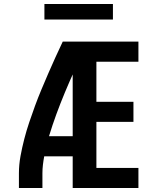

<svg xmlns="http://www.w3.org/2000/svg" viewBox="-20 -944 790 964"><path d="M75 0V-74Q75 -117 83 -160.5Q91 -204 102 -246.5Q113 -289 127 -330.5Q141 -372 156 -413Q171 -454 188 -494.5Q205 -535 222.5 -575.5Q240 -616 258 -655.5Q276 -695 295 -735H345V-714L402 -691Q376 -639 352 -586Q328 -533 305.5 -479Q283 -425 263 -370.5Q243 -316 226 -260H345V-159H202Q198 -138 195.5 -116.5Q193 -95 193 -74V0ZM345 0V-735H675V-634H464V-433H650V-332H464V-101H675V0ZM203 -846V-924H547V-846Z"/></svg>

Font: Iosevka Book
Style: Bold
Weight: 700
Designer: Belleve Invis
Foundry: Belleve Invis
Version: Version 28.0.7; ttfautohint (v1.8.3)